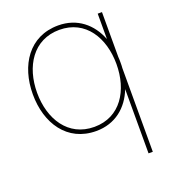

<svg xmlns="http://www.w3.org/2000/svg" viewBox="-134 -631 825 930"><g transform="rotate(-20 278.5 -166.0)"><path d="M494 -520H472V-389C439 -474 370 -532 272 -532C122 -532 43 -409 43 -260C43 -111 122 12 272 12C370 12 439 -46 472 -131V200H494V-231C495 -241 495 -250 495 -260C495 -270 495 -279 494 -289ZM65 -260C65 -395 135 -510 270 -510C405 -510 474 -395 474 -260C474 -125 405 -10 270 -10C135 -10 65 -125 65 -260Z"/></g></svg>

Font: Aspekta 50
Style: Regular
Weight: 50
Designer: Ivo Dolenc
Version: Version 2.000